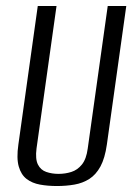

<svg xmlns="http://www.w3.org/2000/svg" viewBox="-20 -611 453 643"><path d="M170.7 12Q140 12 113.8 7.2Q87.6 2.4 69.1 -11.7Q50.6 -25.9 42.8 -53.4Q34.9 -80.9 41.5 -126.7L106.5 -591H169.3L102.3 -113.6Q97.8 -78.4 107 -60Q116.2 -41.6 135 -35.2Q153.8 -28.7 175.9 -28.7Q198.7 -28.7 219 -35.2Q239.4 -41.6 254.3 -60Q269.2 -78.4 273.8 -113.6L340.8 -591H402.9L337.9 -127Q331.4 -81.2 316.4 -53.5Q301.3 -25.9 279.1 -11.7Q256.8 2.4 229.1 7.2Q201.4 12 170.7 12Z"/></svg>

Font: Alumni Sans Thin
Style: Italic
Weight: 100
Italic angle: -8°
Designer: Robert E. Leuschke
Foundry: Robert E. Leuschke
Version: Version 1.016